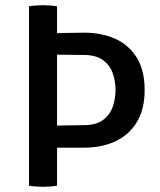

<svg xmlns="http://www.w3.org/2000/svg" viewBox="-20 -707 611 731"><path d="M143.5 -579.2Q182.5 -580.4 221.8 -581.5Q261.1 -582.6 300.8 -582.6Q367.3 -582.6 419.2 -559.1Q471 -535.6 500.9 -487.2Q530.7 -438.9 530.7 -364.3Q530.7 -291.1 501.2 -242.4Q471.7 -193.7 419.8 -169.2Q367.9 -144.8 300.8 -144.8H143.5V-227.8Q155.8 -227.9 177.1 -228.4Q198.4 -229 222.2 -229.4Q245.9 -229.8 266.2 -230.1Q286.5 -230.4 297.2 -230.4Q347.2 -230.4 373.7 -251.3Q400.2 -272.3 410.1 -303.3Q420 -334.4 420 -364.3Q420 -394.9 410.1 -425.6Q400.2 -456.2 373.7 -477Q347.2 -497.8 297.2 -497.8Q281.5 -497.8 253.8 -498.1Q226.2 -498.4 196.3 -498.9Q166.5 -499.4 143.5 -499.8ZM90.5 -683Q102.3 -685.2 116.9 -686.1Q131.5 -687.1 143.1 -687.1Q155.9 -687.1 170.4 -686.1Q185 -685.2 197.2 -683V0Q185 2.2 170.4 3.1Q155.9 4.1 143.1 4.1Q131.5 4.1 116.9 3.1Q102.3 2.2 90.5 0Z"/></svg>

Font: Signika SC
Style: Regular
Weight: 300
Designer: Anna Giedryś
Foundry: Anna Giedryś
Version: Version 2.000